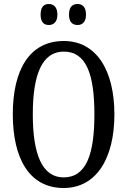

<svg xmlns="http://www.w3.org/2000/svg" viewBox="-20 -930 637 960"><path d="M368 -805C390 -805 410 -818 410 -857C410 -897 390 -910 368 -910C344 -910 325 -897 325 -857C325 -818 344 -805 368 -805ZM224 -805C246 -805 267 -818 267 -857C267 -897 246 -910 224 -910C201 -910 183 -897 183 -857C183 -818 201 -805 224 -805ZM298 10C461 10 552 -137 552 -358C552 -580 461 -725 299 -725C127 -725 44 -580 44 -359C44 -137 127 10 298 10ZM298 -43C190 -43 144 -160 144 -358C144 -557 190 -672 299 -672C412 -672 452 -557 452 -358C452 -160 412 -43 298 -43Z"/></svg>

Font: Noto Serif Myanmar ExtCond
Style: Regular
Weight: 400
Width: 2
Designer: Ben Mitchell and the Monotype Design Team
Foundry: Monotype Imaging Inc.
Version: Version 2.106